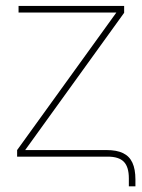

<svg xmlns="http://www.w3.org/2000/svg" viewBox="-20 -536 486 657"><path d="M420.9 74.2Q420.9 35.2 403.8 17.6Q386.7 0 348.6 0H38.6V-22.5L377.9 -492.7V-493.2H43.5V-515.6H404.8V-492.2L66.4 -22.9V-22.5H344.7Q379.4 -22.5 401.1 -12Q422.9 -1.5 433.1 20.8Q443.4 43 443.4 78.1V101.6H420.9Z"/></svg>

Font: Intratopia Thin
Style: Regular
Weight: 100
Designer: Rasmus Andersson
Foundry: rsms
Version: Version 3.000;Glyphs 3.2.3 (3260)